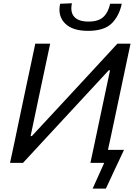

<svg xmlns="http://www.w3.org/2000/svg" viewBox="-20 -974 820 1148"><path d="M506 -789.5Q411.5 -789.5 368 -835Q335.5 -868.5 335.5 -916.5Q335.5 -933 339.5 -951.5L410 -954.5Q406.5 -938 406.5 -924Q406.5 -892 424.5 -873Q450 -845 509.5 -845Q568.5 -845 598 -872.5Q627.5 -900 638.5 -951.5H708Q692.5 -877.5 647.2 -833.5Q602 -789.5 506 -789.5ZM40 0Q52.5 -59 64.5 -114Q76 -169 90 -236L140 -473Q154.5 -541 166.5 -597Q178.5 -653 191 -713H280Q267.5 -654 255.5 -598Q243.5 -542 229 -473.5L163 -160.5H170.5L369.5 -375Q445 -456.5 522.8 -540.5Q600.5 -624.5 682 -713H760.5Q748 -654.5 736 -598Q724 -541 709.5 -472.5L659.5 -236Q650 -192 642 -153.5Q633.5 -115 625.5 -78H721.5Q707.5 -48 693.5 -18.2Q679.5 11.5 666 40Q653 68 639.8 96.5Q626.5 125 613 153.5H534L603 0H520.5Q533 -59.5 545 -114.5Q556.5 -169.5 570.5 -235.5L638 -554H630.5L428 -335.5Q336 -236 261.2 -155.5Q186.5 -75 117.5 0Z"/></svg>

Font: Heraclito
Style: Italic
Weight: 400
Italic angle: -12°
Designer: Kostas Bartsokas (font) & Cristiano Sobral (main changes)
Foundry: Kostas Bartsokas (font) & Cristiano Sobral (main changes)
Version: Version 1.00;July 8, 2020;FontCreator 13.0.0.2655 64-bit